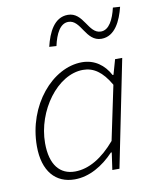

<svg xmlns="http://www.w3.org/2000/svg" viewBox="-82 -772 691 848"><g transform="rotate(-10 263.5 -348.5)"><path d="M185 12C251 12 313 -25 362 -77H366L355 0H387L484 -480H452L433 -413H429C404 -460 362 -492 305 -492C173 -492 45 -345 45 -161C45 -48 100 12 185 12ZM192 -22C125 -22 83 -70 83 -168C83 -313 189 -458 304 -458C350 -458 389 -433 425 -370L374 -127C317 -60 255 -22 192 -22ZM409 -579C470 -579 499 -644 514 -704L482 -706C470 -655 449 -611 412 -611C355 -611 351 -709 280 -709C219 -709 190 -647 175 -584L207 -582C219 -636 240 -678 277 -678C334 -678 338 -579 409 -579Z"/></g></svg>

Font: Source Sans Pro Light
Style: Italic
Weight: 300
Italic angle: -11°
Designer: Paul D. Hunt
Foundry: Adobe Systems Incorporated
Version: Version 3.006;hotconv 1.0.111;makeotfexe 2.5.65597